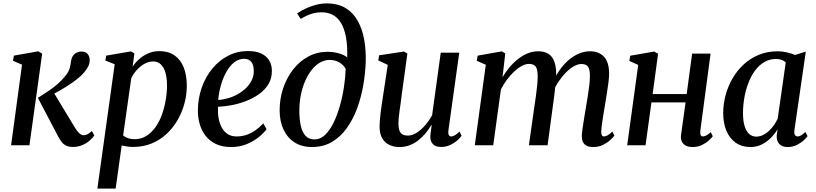

<svg xmlns="http://www.w3.org/2000/svg" viewBox="-20 -851 4782 1125"><path d="M45 0 109 -472 56 -495 61.5 -525 204.5 -550.5 227 -536.5 152.5 0ZM406.5 10Q384 10 368.2 2.5Q352.5 -5 341.5 -18.8Q330.5 -32.5 321 -51L202 -277.5Q235.5 -298.5 264.2 -318Q293 -337.5 317 -358.2Q341 -379 360.5 -403.5Q381 -427 387.8 -449.8Q394.5 -472.5 396 -490.5Q398.5 -511 407.5 -523.8Q416.5 -536.5 429.5 -542.8Q442.5 -549 456.5 -549Q481.5 -549 493.2 -535.2Q505 -521.5 505.5 -501Q506 -481.5 497.8 -463.8Q489.5 -446 475.5 -430Q459 -409 432 -387.8Q405 -366.5 374.5 -347.2Q344 -328 315.5 -312.2Q287 -296.5 266.5 -286.5L287 -321.5L417 -106.5Q429.5 -85 443 -71.8Q456.5 -58.5 469.5 -58.5Q479.5 -58.5 491.8 -64Q504 -69.5 518.5 -83.5L532.5 -57Q523.5 -43.5 505.8 -27.8Q488 -12 462.8 -1Q437.5 10 406.5 10Z M550.5 254 652 -474.5 597 -496.5 602.5 -525 747.5 -550 767.5 -538 757 -460Q773 -485 796.8 -505.8Q820.5 -526.5 850 -539Q879.5 -551.5 913 -551.5Q966.5 -551.5 1002.5 -526.5Q1038.5 -501.5 1056.5 -456Q1074.5 -410.5 1074.5 -348Q1074.5 -296.5 1060.8 -245Q1047 -193.5 1020.5 -147.5Q994 -101.5 955.8 -66Q917.5 -30.5 868 -10.2Q818.5 10 759 10Q743 10 726 7.5Q709 5 693 1.5L657.5 254ZM701.5 -57.5Q713.5 -47 730.2 -41.2Q747 -35.5 768.5 -35.5Q807 -35.5 837.5 -54.5Q868 -73.5 891 -106Q914 -138.5 928.8 -179.5Q943.5 -220.5 951 -264.8Q958.5 -309 958.5 -351Q958.5 -394.5 949.2 -425.8Q940 -457 922 -474Q904 -491 877.5 -491Q850.5 -491 825.2 -476.5Q800 -462 780 -439.2Q760 -416.5 749 -392Z M1542 -94Q1527.5 -73.5 1498 -49Q1468.5 -24.5 1427 -7Q1385.5 10.5 1334 10.5Q1282.5 10.5 1245.2 -7.2Q1208 -25 1184.5 -55.5Q1161 -86 1150 -124.8Q1139 -163.5 1139.5 -204.5Q1140 -275.5 1162.2 -338.2Q1184.5 -401 1224 -449Q1263.5 -497 1317 -524.5Q1370.5 -552 1433 -552Q1481 -552 1511.8 -537Q1542.5 -522 1557.8 -496Q1573 -470 1573 -436.5Q1573.5 -392 1552.8 -357.8Q1532 -323.5 1497.2 -299Q1462.5 -274.5 1420.5 -258.5Q1378.5 -242.5 1335.8 -234.5Q1293 -226.5 1257.5 -225.5Q1255.5 -192 1260.5 -161Q1265.5 -130 1278.5 -105.2Q1291.5 -80.5 1313.2 -66Q1335 -51.5 1366.5 -51.5Q1397.5 -51.5 1425.2 -61.2Q1453 -71 1477.5 -88.2Q1502 -105.5 1522.5 -128ZM1410.5 -506.5Q1377 -506.5 1350.5 -484.5Q1324 -462.5 1304.5 -426.5Q1285 -390.5 1273.5 -348.2Q1262 -306 1258.5 -265Q1288 -267 1317.8 -275.8Q1347.5 -284.5 1374.2 -299.8Q1401 -315 1422 -335.5Q1443 -356 1455.2 -381.5Q1467.5 -407 1467 -436.5Q1466.5 -471.5 1452 -489Q1437.5 -506.5 1410.5 -506.5Z M1808 10.5Q1748 10.5 1705.8 -16.8Q1663.5 -44 1641 -92.5Q1618.5 -141 1618.5 -205Q1618.5 -272 1639 -333.5Q1659.5 -395 1697.2 -443.5Q1735 -492 1786.5 -519.8Q1838 -547.5 1899.5 -547.5Q1934 -547.5 1966 -538.2Q1998 -529 2014.5 -514.5Q2016.5 -584 2007 -634.2Q1997.5 -684.5 1978 -716.5Q1958.5 -748.5 1930 -763.8Q1901.5 -779 1865 -779Q1835 -779 1805.5 -770Q1776 -761 1742 -740L1721 -772Q1747 -790.5 1776.5 -803.5Q1806 -816.5 1835.8 -823.8Q1865.5 -831 1894.5 -831Q1961 -831 2005.8 -803.2Q2050.5 -775.5 2077 -727.2Q2103.5 -679 2114.2 -617.2Q2125 -555.5 2123 -488Q2120.5 -421.5 2108.5 -351.5Q2096.5 -281.5 2072.8 -217Q2049 -152.5 2012.5 -101Q1976 -49.5 1925.2 -19.5Q1874.5 10.5 1808 10.5ZM1823 -34Q1856.5 -34 1884.5 -60.5Q1912.5 -87 1934 -131Q1955.5 -175 1971 -229Q1986.5 -283 1995.2 -340Q2004 -397 2005.5 -448Q1996 -464.5 1981.5 -476.2Q1967 -488 1949.2 -494Q1931.5 -500 1912 -500Q1882 -500 1855 -484.5Q1828 -469 1806 -441Q1784 -413 1767.8 -375.8Q1751.5 -338.5 1742.8 -294.2Q1734 -250 1734 -202.5Q1734 -152 1742.5 -114Q1751 -76 1770.5 -55Q1790 -34 1823 -34Z M2321 10.5Q2288 10.5 2261.8 -1.8Q2235.5 -14 2219.8 -40.5Q2204 -67 2204 -109.5Q2204 -125.5 2205.8 -147.5Q2207.5 -169.5 2210.8 -194.5Q2214 -219.5 2217.5 -243.5Q2221 -267.5 2224 -286L2252 -471L2196.5 -497L2201.5 -527L2347 -549L2367 -537.5L2332.5 -285.5Q2330.5 -265.5 2327.2 -243.5Q2324 -221.5 2321 -200Q2318 -178.5 2316.2 -159.8Q2314.5 -141 2314.5 -127.5Q2314.5 -100.5 2320.8 -85Q2327 -69.5 2339.2 -63Q2351.5 -56.5 2369.5 -56.5Q2395 -56.5 2421.5 -73.2Q2448 -90 2471.5 -117.5Q2495 -145 2512 -176.5L2562.5 -542.5H2671L2607.5 -87.5Q2605 -69.5 2609.5 -60.5Q2614 -51.5 2623.5 -51.5Q2633 -51.5 2644.8 -58Q2656.5 -64.5 2672.5 -80.5L2684.5 -55.5Q2678 -45.5 2661 -29.8Q2644 -14 2619.2 -2Q2594.5 10 2565 10Q2531 10 2516 -7Q2501 -24 2501.5 -50Q2501.5 -53 2502.2 -60.8Q2503 -68.5 2504.2 -79Q2505.5 -89.5 2507 -100.2Q2508.5 -111 2509.5 -119L2508.5 -120Q2493.5 -94.5 2474.5 -71.2Q2455.5 -48 2432 -29.5Q2408.5 -11 2381 -0.2Q2353.5 10.5 2321 10.5Z M2940.5 -538 2924.5 -398.5Q2942 -429 2965.2 -456.5Q2988.5 -484 3015.5 -505.2Q3042.5 -526.5 3072.2 -538.5Q3102 -550.5 3133.5 -550.5Q3169 -550.5 3192.5 -536Q3216 -521.5 3227.5 -491.5Q3239 -461.5 3239 -415Q3239 -408.5 3238.2 -399.2Q3237.5 -390 3236.2 -379.2Q3235 -368.5 3233.5 -357L3218.5 -367Q3236.5 -408 3260.2 -441.8Q3284 -475.5 3312.5 -499.8Q3341 -524 3372.5 -537.2Q3404 -550.5 3437.5 -550.5Q3488.5 -550.5 3518.8 -518.8Q3549 -487 3549 -418.5Q3549 -398.5 3545.2 -368.8Q3541.5 -339 3536.2 -306Q3531 -273 3526 -243Q3521.5 -215.5 3516.5 -185.8Q3511.5 -156 3507.8 -129Q3504 -102 3503 -82Q3502.5 -65.5 3506.5 -58.5Q3510.5 -51.5 3518.5 -51.5Q3528.5 -51.5 3540 -58Q3551.5 -64.5 3568 -80L3580 -56Q3573 -46.5 3556 -30.8Q3539 -15 3513.5 -2.2Q3488 10.5 3455 10.5Q3431.5 10.5 3416.8 2.8Q3402 -5 3395.5 -19.5Q3389 -34 3389 -54Q3389.5 -71.5 3393.5 -99.8Q3397.5 -128 3403 -160.5Q3408.5 -193 3413.5 -224Q3418.5 -253.5 3423.8 -286.2Q3429 -319 3432.8 -350.2Q3436.5 -381.5 3436.5 -406Q3436.5 -446 3424.8 -461Q3413 -476 3387 -476Q3366.5 -476 3343 -463Q3319.5 -450 3295.8 -426Q3272 -402 3251 -370Q3230 -338 3215 -299.5L3235 -367.5Q3234 -347 3231.5 -324Q3229 -301 3226 -278.2Q3223 -255.5 3220 -234L3188.5 0H3079L3110.5 -222.5Q3115 -253 3119.8 -286Q3124.5 -319 3127.5 -350.2Q3130.5 -381.5 3130.5 -405Q3130 -446.5 3118.5 -461.5Q3107 -476.5 3078.5 -476.5Q3059.5 -476.5 3037.2 -464.5Q3015 -452.5 2992.2 -431.2Q2969.5 -410 2949.5 -383Q2929.5 -356 2915 -326.5L2870 0H2762L2826.5 -471.5L2773.5 -495L2779 -525L2920 -550Z M4083.5 -85.5Q4081.5 -67 4086 -59.2Q4090.5 -51.5 4098 -51.5Q4107 -51.5 4118 -57Q4129 -62.5 4144.5 -77L4156.5 -52.5Q4149.5 -43 4133.2 -28Q4117 -13 4092.8 -1.2Q4068.5 10.5 4037.5 10.5Q4016.5 10.5 4000.2 3Q3984 -4.5 3975.8 -20.2Q3967.5 -36 3970.5 -60.5L3997 -251H3797L3762.5 0H3655L3719.5 -470.5L3667.5 -494L3673 -524.5L3813.5 -549L3836 -536L3804 -300H4003.5L4035.5 -537H4143.5Z M4635 -90Q4632 -68 4638 -59.8Q4644 -51.5 4654 -51.5Q4663 -51.5 4674 -57.8Q4685 -64 4699 -78L4712 -53.5Q4706 -44.5 4689.8 -29.2Q4673.5 -14 4649.2 -1.8Q4625 10.5 4594.5 10.5Q4563.5 10.5 4546.5 -7Q4529.5 -24.5 4531 -57.5L4536 -94Q4521 -68 4497.8 -44.2Q4474.5 -20.5 4444.5 -5Q4414.5 10.5 4377.5 10.5Q4326.5 10.5 4290.8 -14.8Q4255 -40 4236.2 -84.8Q4217.5 -129.5 4217.5 -188.5Q4217.5 -240 4231 -291.5Q4244.5 -343 4271 -389.5Q4297.5 -436 4336.2 -472.2Q4375 -508.5 4425.5 -529.5Q4476 -550.5 4537.5 -550.5Q4563.5 -550.5 4590.5 -544.2Q4617.5 -538 4638.5 -529L4701.5 -548.5ZM4584 -485.5Q4574 -495 4559.8 -500.2Q4545.5 -505.5 4527.5 -505.5Q4488 -505.5 4456.8 -486.5Q4425.5 -467.5 4402.2 -435Q4379 -402.5 4363.8 -361.5Q4348.5 -320.5 4341 -276Q4333.5 -231.5 4333.5 -189Q4333.5 -142 4343.2 -111.2Q4353 -80.5 4370.5 -65.5Q4388 -50.5 4411 -50.5Q4431.5 -50.5 4450.2 -59.5Q4469 -68.5 4485.2 -83.5Q4501.5 -98.5 4514.8 -117.5Q4528 -136.5 4537 -156.5Z"/></svg>

Font: Merriweather 60pt Medium
Style: Italic
Weight: 500
Italic angle: -7.8°
Version: Version 2.101